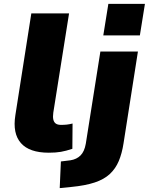

<svg xmlns="http://www.w3.org/2000/svg" viewBox="-20 -774 765 987"><path d="M231 11Q131 11 87.5 -38.5Q44 -88 59 -182L141 -705H335L254 -195Q251 -174 254 -160Q257 -146 266.5 -139Q276 -132 294 -132Q310 -132 323.5 -133.5Q337 -135 353 -139L352 -9Q319 2 293 6.5Q267 11 231 11ZM511 -592 537 -754H725L699 -592ZM287 193 293 56 342 50Q374 45 394 25Q414 5 421 -35L496 -509H689L615 -37Q607 15 590.5 54Q574 93 544.5 120.5Q515 148 467 164Q419 180 347 187Z"/></svg>

Font: Nunito Sans 6pt Black
Style: Italic
Weight: 900
Italic angle: -9°
Version: Version 3.101;gftools[0.9.27]